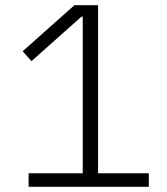

<svg xmlns="http://www.w3.org/2000/svg" viewBox="-20 -718 640 738"><path d="M90 0V-52H298V-654H293L101 -483L67 -521L266 -698H357V-52H552V0Z"/></svg>

Font: IBM Plex Mono Light
Style: Regular
Weight: 300
Monospace: yes
Designer: Mike Abbink, Paul van der Laan, Pieter van Rosmalen
Foundry: Bold Monday
Version: Version 2.3